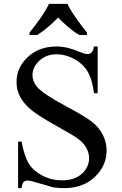

<svg xmlns="http://www.w3.org/2000/svg" viewBox="-20 -951 625 987"><path d="M482 -712V-472H463Q455 -541 431 -582Q407 -623 362 -647.5Q317 -672 271 -672Q218 -672 182.5 -639Q147 -606 147 -565Q147 -533 169 -506Q201 -468 321 -404Q419 -352 454.5 -323.5Q490 -295 509 -257Q528 -219 528 -178Q528 -99 467.5 -41.5Q407 16 310 16Q279 16 253 12Q237 8 186.5 -7.5Q136 -23 123 -23Q109 -23 101.5 -15.5Q94 -8 91 16H73V-223H91Q105 -148 127.5 -111Q150 -74 196.5 -49Q243 -24 299 -24Q363 -24 400.5 -57.5Q438 -91 438 -138Q438 -164 424 -190.5Q410 -217 379 -239Q358 -255 269 -304.5Q180 -354 142.5 -384.5Q105 -415 85 -450.5Q65 -486 65 -529Q65 -604 123 -658Q181 -712 270 -712Q326 -712 387 -685Q417 -673 429 -673Q441 -673 450 -680.5Q459 -688 463 -712ZM132 -784Q144 -798 158 -816.5Q172 -835 186 -855Q200 -875 212 -895Q224 -915 232 -931H327Q334 -915 346.5 -895Q359 -875 373 -855Q387 -835 401 -816.5Q415 -798 427 -784V-771H388Q359 -788 330 -812.5Q301 -837 279 -861Q256 -837 227.5 -812.5Q199 -788 171 -771H132Z"/></svg>

Font: MM Ethnic
Style: Regular
Weight: 400
Designer: Khon Soe Zaw Thu
Version: Version 1.00 July 18, 2016, initial release